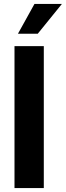

<svg xmlns="http://www.w3.org/2000/svg" viewBox="-20 -964 337 984"><path d="M204.5 -727.5V0H54.3V-727.5ZM71.9 -791 156.7 -943.9H297.3L173.4 -791Z"/></svg>

Font: Inter Khmer Looped
Style: Regular
Weight: 400
Designer: Rasmus Andersson, Sovichet Tep
Foundry: Anagata Design
Version: Version 1.000